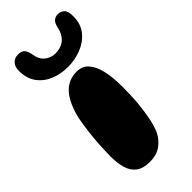

<svg xmlns="http://www.w3.org/2000/svg" viewBox="-215 -678 744 744"><g transform="rotate(-45 157.0 -306.0)"><path d="M125.5 22.5Q88 22.5 67.5 7Q47 -8.5 39 -36.2Q31 -64 31 -100.5Q31 -114.5 31.8 -129.8Q32.5 -145 33.2 -161Q34 -177 35.5 -193.5Q37 -210 39 -226.5Q41 -243 43.5 -259.8Q46 -276.5 49 -292Q64 -357 93.5 -391.5Q123 -426 171.5 -426Q201 -426 219.5 -405.2Q238 -384.5 246.5 -347.2Q255 -310 255 -259Q255 -237 254.2 -215.5Q253.5 -194 251.8 -173.8Q250 -153.5 247.2 -134.2Q244.5 -115 241 -97.8Q237.5 -80.5 233 -65.5Q228.5 -50.5 223 -38.5Q208.5 -10.5 184.5 6Q160.5 22.5 125.5 22.5ZM160 -462Q121.5 -462 88.2 -475.5Q55 -489 34.8 -516.5Q14.5 -544 14.5 -587Q14.5 -608.5 26.2 -621Q38 -633.5 56.5 -633.5Q77.5 -633.5 85.5 -623Q93.5 -612.5 96.5 -595Q101 -563.5 119.8 -548.5Q138.5 -533.5 162.5 -533.5Q183 -533.5 198.8 -540.8Q214.5 -548 225.2 -563.2Q236 -578.5 240.5 -602Q244.5 -619.5 253.8 -627.2Q263 -635 276.5 -635Q292 -635 302.8 -625Q313.5 -615 313.5 -587Q313.5 -545 291 -517.2Q268.5 -489.5 233.5 -475.8Q198.5 -462 160 -462Z"/></g></svg>

Font: Gluten Thin SemiBold
Style: Regular
Weight: 600
Version: Version 1.300